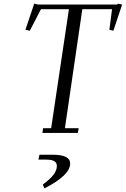

<svg xmlns="http://www.w3.org/2000/svg" viewBox="-20 -727 688 1050"><path d="M119.1 -564 167 -707 189 -702.1H622.1L624 -707L647.9 -702.1L600.1 -559.1L578.1 -564L592.8 -676.8H430.2L335 -25.9H410.2L405.8 0H211.9L215.8 -25.9H259.8L356.9 -676.8H204.1L143.1 -559.1ZM189.9 146 195.8 119.1H267.1Q363.8 119.1 363.8 167Q363.8 231.4 223.1 303.2L213.9 282.2Q255.4 252 273.2 227.8Q291 203.6 291 180.2Q291 146 234.9 146Z"/></svg>

Font: Dehuti Alt
Style: Italic
Weight: 400
Version: Version 1.2